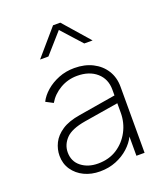

<svg xmlns="http://www.w3.org/2000/svg" viewBox="-144 -884 863 996"><g transform="rotate(-20 287.0 -386.0)"><path d="M237 12Q286 12 326.5 -4.5Q367 -21 396.5 -48Q426 -75 441 -106V0H486V-365Q486 -416 461.5 -455Q437 -494 393.5 -516Q350 -538 293 -538Q246 -538 206 -522Q166 -506 136.5 -480.5Q107 -455 92 -425L132 -404Q156 -445 199 -470Q242 -495 293 -495Q360 -495 400.5 -459.5Q441 -424 441 -365V-333L237 -299Q174 -289 136.5 -264Q99 -239 82.5 -205.5Q66 -172 66 -136Q66 -92 89 -58.5Q112 -25 150.5 -6.5Q189 12 237 12ZM112 -138Q112 -180 143 -213Q174 -246 252 -259L441 -290V-238Q441 -183 416 -135.5Q391 -88 346.5 -59Q302 -30 241 -30Q186 -30 149 -59Q112 -88 112 -138ZM142 -640H188L286 -751L386 -640H432L306 -784H266Z"/></g></svg>

Font: Plus Jakarta Sans ExtraLight
Style: Regular
Weight: 200
Designer: Gumpita Rahayu
Foundry: Tokotype
Version: Version 2.004; ttfautohint (v1.8.3)